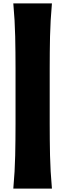

<svg xmlns="http://www.w3.org/2000/svg" viewBox="-20 -930 387 1141"><path d="M59.1 190.9Q68.4 87.4 70.3 -6.1Q72.3 -99.6 72.3 -194.3V-524.9Q72.3 -619.6 70.3 -712.9Q68.4 -806.2 59.1 -909.7H288.6Q279.3 -806.2 277.3 -712.9Q275.4 -619.6 275.4 -524.9V-194.3Q275.4 -99.6 277.3 -6.1Q279.3 87.4 288.6 190.9Z"/></svg>

Font: Pinar-DS3-FD Black
Style: Regular
Weight: 900
Designer: Amin Abedi
Version: Version 3.000